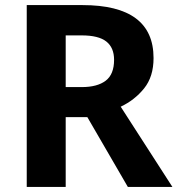

<svg xmlns="http://www.w3.org/2000/svg" viewBox="-20 -734 697 754"><path d="M304 -714Q583 -714 583 -506Q583 -433 546 -387Q509 -341 454 -315L657 0H482L323 -274H238V0H85V-714ZM301 -595H238V-392H301Q362 -392 395 -417Q428 -442 428 -499Q428 -547 397.5 -571Q367 -595 301 -595Z"/></svg>

Font: Noto Sans Georgian Bold
Style: Regular
Weight: 700
Designer: Monotype Design Team, Akaki Razmadze
Foundry: Google LLC
Version: Version 2.005; ttfautohint (v1.8.4.7-5d5b)